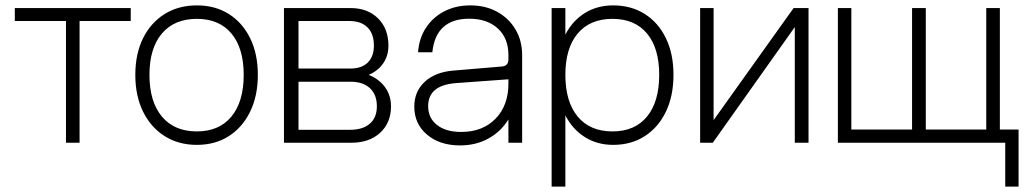

<svg xmlns="http://www.w3.org/2000/svg" viewBox="-20 -530 3822 713"><path d="M465.5 -500V-452H275.5V0H225V-452H35V-500Z M482.5 -252Q482.5 -330 511.2 -388Q540 -446 591.5 -478Q643 -510 711 -510Q779 -510 829.8 -478Q880.5 -446 909 -388Q937.5 -330 937.5 -252Q937.5 -174 909 -115.5Q880.5 -57 829.8 -24.5Q779 8 711 8Q643 8 591.5 -24.5Q540 -57 511.2 -115.5Q482.5 -174 482.5 -252ZM885 -252Q885 -351 839.5 -405.5Q794 -460 711 -460Q627.5 -460 581.2 -405.5Q535 -351 535 -252Q535 -152.5 581.2 -97.2Q627.5 -42 711 -42Q794 -42 839.5 -97.2Q885 -152.5 885 -252Z M1349 -252Q1388 -236.5 1410 -206Q1432 -175.5 1432 -135.5Q1432 -74 1391.8 -37Q1351.5 0 1285.5 0H1034.5V-500H1282.5Q1345 -500 1383.8 -461.8Q1422.5 -423.5 1422.5 -360.5Q1422.5 -323 1403 -294.8Q1383.5 -266.5 1349 -252ZM1282 -275.5Q1323.5 -275.5 1346 -298Q1368.5 -320.5 1368.5 -360.5Q1368.5 -404.5 1344.8 -428.2Q1321 -452 1277 -452H1088.5V-275.5ZM1280 -48Q1327 -48 1353.2 -70.5Q1379.5 -93 1379.5 -135.5Q1379.5 -178.5 1353.8 -202.5Q1328 -226.5 1282 -226.5H1088.5V-48Z M1919 -325V0H1868V-86.5Q1840.5 -41.5 1794 -15.8Q1747.5 10 1688.5 10Q1613 10 1565.8 -30Q1518.5 -70 1518.5 -134Q1518.5 -190.5 1557.5 -226.5Q1596.5 -262.5 1664.5 -268L1843.5 -283Q1868 -285 1868 -309V-326Q1868 -388 1828.8 -424.2Q1789.5 -460.5 1722.5 -460.5Q1598.5 -460.5 1585.5 -336H1532.5Q1536 -387.5 1561.8 -426.8Q1587.5 -466 1630 -488Q1672.5 -510 1726.5 -510Q1783 -510 1826.2 -486.2Q1869.5 -462.5 1894.2 -420.8Q1919 -379 1919 -325ZM1570 -136Q1570 -91.5 1603 -65.8Q1636 -40 1692.5 -40Q1772 -40 1820 -89Q1868 -138 1868 -219.5V-235.5L1674.5 -221.5Q1570 -214 1570 -136Z M2028.5 -500H2079.5V-401.5Q2106 -453 2151.8 -481.5Q2197.5 -510 2257 -510Q2324 -510 2374.5 -478Q2425 -446 2453 -388Q2481 -330 2481 -252Q2481 -174 2453 -115.5Q2425 -57 2374.5 -24.5Q2324 8 2257 8Q2197.5 8 2151.8 -21Q2106 -50 2079.5 -101.5V163H2028.5ZM2428 -252Q2428 -351 2382.8 -405.5Q2337.5 -460 2254.5 -460Q2171 -460 2125.2 -405.5Q2079.5 -351 2079.5 -252Q2079.5 -152.5 2125.2 -97.2Q2171 -42 2254.5 -42Q2337.5 -42 2382.8 -97.2Q2428 -152.5 2428 -252Z M2630 -500V-84L2927 -500H2982.5V0H2931.5V-429.5L2627 0H2580V-500Z M3418 -49H3642.5V-500H3693V-49H3762.5V163H3713V0H3091.5V-500H3141.5V-49H3367V-500H3418Z"/></svg>

Font: Overused Grotesk Light
Style: Regular
Weight: 300
Version: Version 0.004